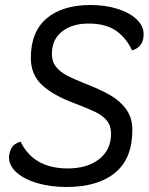

<svg xmlns="http://www.w3.org/2000/svg" viewBox="-20 -734 596 766"><path d="M16 -106Q16 -124 25.5 -142.5Q35 -161 62 -169Q114 -62 250 -62Q328 -62 375.5 -99Q423 -136 423 -201Q423 -232 406.5 -252.5Q390 -273 361 -287Q332 -301 277 -322Q193 -353 148 -394.5Q103 -436 103 -503Q103 -607 166 -660.5Q229 -714 341 -714Q401 -714 449.5 -698.5Q498 -683 525.5 -656.5Q553 -630 553 -598Q553 -546 507 -533Q483 -584 442 -612Q401 -640 334 -640Q267 -640 227 -608Q187 -576 187 -519Q187 -488 203.5 -467.5Q220 -447 245.5 -433.5Q271 -420 316 -402Q381 -377 421 -353.5Q461 -330 484.5 -296.5Q508 -263 508 -215Q508 -101 439 -44.5Q370 12 245 12Q181 12 128.5 -3.5Q76 -19 46 -46Q16 -73 16 -106Z"/></svg>

Font: Thasadith
Style: Bold Italic
Weight: 700
Italic angle: -9°
Designer: Cadson Demak Co.,Ltd.
Foundry: Cadson Demak Co.,Ltd.
Version: Version 1.000; ttfautohint (v1.6)